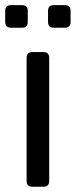

<svg xmlns="http://www.w3.org/2000/svg" viewBox="-32 -711 289 731"><path d="M91.3 0Q69.3 0 69.3 -22V-490.7Q69.3 -512.7 91.3 -512.7H133.3Q155.3 -512.7 155.3 -490.7V-22Q155.3 0 133.3 0ZM9.8 -605.5Q-12.2 -605.5 -12.2 -627.4V-669.4Q-12.2 -691.4 9.8 -691.4H51.8Q73.7 -691.4 73.7 -669.4V-627.4Q73.7 -605.5 51.8 -605.5ZM172.9 -605.5Q150.9 -605.5 150.9 -627.4V-669.4Q150.9 -691.4 172.9 -691.4H214.8Q236.8 -691.4 236.8 -669.4V-627.4Q236.8 -605.5 214.8 -605.5Z"/></svg>

Font: Istok Web
Style: Regular
Weight: 400
Designer: Andrey V. Panov
Foundry: Andrey V. Panov
Version: Version 1.0.2g